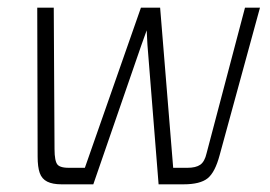

<svg xmlns="http://www.w3.org/2000/svg" viewBox="-20 -480 703 500"><path d="M140 0Q117 0 103 -7Q89 -14 83.5 -29.5Q78 -45 78 -72L77 -460H120L122 -92Q122 -60 130 -51Q138 -42 166 -43H201L347 -460H397L431 -43H468Q490 -43 501.5 -51Q513 -59 518 -81L618 -460H657L552 -76Q540 -31 520.5 -15.5Q501 0 458 0H393L364 -363L362 -401L348 -362L223 0Z"/></svg>

Font: Genos Thin Light
Style: Italic
Weight: 300
Italic angle: -8°
Version: Version 1.010